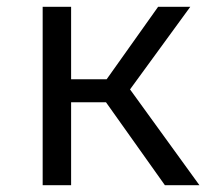

<svg xmlns="http://www.w3.org/2000/svg" viewBox="-20 -547 640 567"><path d="M106 0V-527H190V-313H295L447 -527H542L364 -283L569 0H467L293 -245H190V0Z"/></svg>

Font: Fira Mono
Style: Regular
Weight: 400
Designer: Carrois Corporate & Edenspiekermann AG
Foundry: Carrois Corporate GbR & Edenspiekermann AG
Version: Version 3.206;PS 003.206;hotconv 1.0.70;makeotf.lib2.5.58329